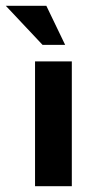

<svg xmlns="http://www.w3.org/2000/svg" viewBox="-47 -643 343 663"><path d="M74 -431H201V0H74ZM-27 -623H113L178 -488H100Z"/></svg>

Font: Reem Kufi Fun SemiBold
Style: Regular
Weight: 600
Designer: Khaled Hosny
Version: Version 1.005